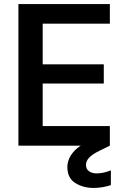

<svg xmlns="http://www.w3.org/2000/svg" viewBox="-20 -720 618 949"><path d="M71 0V-700H523V-603H191V-402H493V-307H191V-97H523V0ZM443 209Q391 209 352 184.5Q313 160 313 106Q313 67 342 32Q371 -3 448 -37L496 -57L523 0L470 26Q434 44 419.5 60.5Q405 77 405 95Q405 115 419.5 126Q434 137 458 137Q491 137 528 122V195Q510 201 488 205Q466 209 443 209Z"/></svg>

Font: DM Sans SemiBold
Style: Regular
Weight: 600
Designer: Colophon Foundry, Jonny Pinhorn
Foundry: Colophon Foundry
Version: Version 4.004; ttfautohint (v1.8.4.7-5d5b)